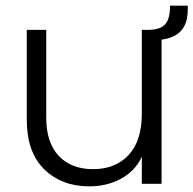

<svg xmlns="http://www.w3.org/2000/svg" viewBox="-20 -652 686 681"><path d="M553 -546V0H483V-96Q459 -45 409 -18Q359 9 297 9Q199 9 137 -51.5Q75 -112 75 -227V-546H144V-235Q144 -146 188.5 -99Q233 -52 310 -52Q389 -52 436 -102Q483 -152 483 -249V-546ZM646 -632V-620Q646 -585 635.5 -563Q625 -541 606 -529Q587 -517 560.5 -512.5Q534 -508 503 -508Q500 -513 493 -514Q486 -515 483 -520V-546Q510 -545 529 -548Q548 -551 560 -560.5Q572 -570 577.5 -587Q583 -604 583 -632Z"/></svg>

Font: Fz Poppins Light
Style: Regular
Weight: 300
Designer: Ninad Kale (Devanagari), Jonny Pinhorn (Latin)
Foundry: Indian Type Foundry
Version: Vit hóa bi Vntype.Com & FontZin.Com